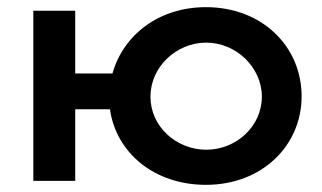

<svg xmlns="http://www.w3.org/2000/svg" viewBox="-20 -505 899 536"><path d="M711 -235C711 -152 639 -87 556 -87C472 -87 400 -152 400 -235C400 -318 472 -386 556 -386C638 -386 711 -318 711 -235ZM190 0V-200H287C304 -79 410 11 555 11C712 11 822 -99 822 -236C822 -375 712 -485 555 -485C423 -485 324 -407 294 -300H190V-475H73V0Z"/></svg>

Font: Mint Spirit No2
Style: Bold
Weight: 700
Designer: HARENDAL Hirwen
Foundry: Arkandis Digital Foundry.
Version: Version 1.004;FFEdit